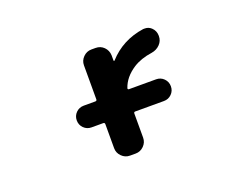

<svg xmlns="http://www.w3.org/2000/svg" viewBox="-86 -734 1173 893"><g transform="rotate(-20 500.0 -287.0)"><path d="M365.2 -488.3Q365.2 -511.7 382.3 -528.8Q399.4 -545.9 422.9 -545.9H443.4Q467.8 -545.9 484.4 -529.3Q501 -512.7 502 -488.3V-461.9Q502 -460.9 503.9 -460Q505.9 -459 506.8 -460.9Q575.2 -537.1 681.6 -552.7Q685.5 -552.7 689.5 -552.7Q708 -552.7 721.7 -540Q739.3 -523.4 739.3 -499V-497.1Q739.3 -473.6 722.7 -456.5Q706.1 -439.5 681.6 -435.5Q626 -427.7 587.9 -403.3Q535.2 -369.1 518.6 -319.3Q517.6 -316.4 519.5 -314.5Q521.5 -312.5 523.4 -312.5H658.2Q680.7 -312.5 696.3 -296.9Q711.9 -281.2 711.9 -258.8Q711.9 -236.3 696.3 -220.7Q680.7 -205.1 658.2 -205.1H515.6Q508.8 -205.1 508.8 -197.3V-78.1Q508.8 -54.7 491.7 -37.6Q474.6 -20.5 451.2 -20.5H422.9Q399.4 -20.5 382.3 -37.6Q365.2 -54.7 365.2 -78.1V-197.3Q365.2 -205.1 357.4 -205.1H299.8Q277.3 -205.1 261.7 -220.7Q246.1 -236.3 246.1 -258.8Q246.1 -281.2 261.7 -296.9Q277.3 -312.5 299.8 -312.5H357.4Q365.2 -312.5 365.2 -320.3Z"/></g></svg>

Font: Gen Jyuu Gothic Monospace Bold
Style: Bold
Weight: 700
Designer: [Source Han Sans]
Ryoko NISHIZUKA  (kana & ideographs); Paul D. Hunt (Latin, Greek & Cyrillic); Wenlong ZHANG  (bopomofo
Version: Version 1.002.20150607